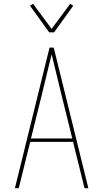

<svg xmlns="http://www.w3.org/2000/svg" viewBox="-20 -984 540 1004"><path d="M58 0 239 -735H261L442 0H422L362 -242H138L78 0ZM358 -260 301 -490Q288 -543 275.5 -595.5Q263 -648 250 -700Q237 -648 224.5 -595.5Q212 -543 199 -490L142 -260ZM237 -815 137 -954 153 -964 250 -833 347 -964 363 -954 263 -815Z"/></svg>

Font: Iosevka SS18 Thin
Style: Regular
Weight: 100
Monospace: yes
Designer: Belleve Invis
Foundry: Belleve Invis
Version: Version 25.1.1; ttfautohint (v1.8.4)